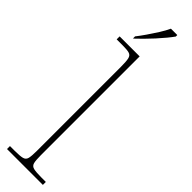

<svg xmlns="http://www.w3.org/2000/svg" viewBox="-330 -937 916 916"><g transform="rotate(45 128.0 -479.5)"><path d="M7 0V-20H37Q74 -20 90 -24Q106 -28 110 -43.5Q114 -59 114 -94V-662Q114 -699 110 -715.5Q106 -732 91.5 -736Q77 -740 47 -740H7V-760H142V-94Q142 -59 146 -43.5Q150 -28 166.5 -24Q183 -20 219 -20H249V0ZM59 -812Q74 -831 92 -857Q110 -883 127 -910Q144 -937 154 -959H197V-949Q188 -936 171.5 -916Q155 -896 135 -874Q115 -852 95.5 -832.5Q76 -813 61 -799H59Z"/></g></svg>

Font: Noto Serif Lao Thin
Style: Regular
Weight: 250
Designer: Monotype Design Team
Foundry: Monotype Imaging Inc.
Version: Version 2.003